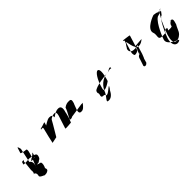

<svg xmlns="http://www.w3.org/2000/svg" viewBox="173 -1296 2111 2111"><g transform="rotate(-45 1229.0 -240.0)"><path d="M132 -274 141 -303C178 -312 168 -302 157 -286C166 -282 141 -154 151 -154C143 -128 154 -120 133 -119C160 -119 171 -95 162 -66C154 -40 234 -23 207 -23C253 -23 249 -27 270 -38C283 -50 277 -64 272 -76C284 -100 293 -131 284 -150C272 -160 264 -152 237 -167C264 -171 265 -165 282 -182C296 -189 305 -192 312 -216C324 -254 309 -264 225 -274C225 -274 129 -264 132 -274ZM197 -384C203 -375 252 -366 268 -366C308 -366 198 -126 205 -147C226 -182 233 -228 198 -246L234 -412C232 -428 226 -450 218 -451ZM230 -236C256 -236 256 -240 262 -251C281 -253 265 -178 263 -186C278 -208 283 -232 269 -238C262 -240 271 -241 256 -241C282 -241 285 -256 295 -290C301 -311 264 -256 238 -256C235 -246 206 -236 230 -236Z M540 -406C550 -410 551 -408 557 -408C574 -411 572 -400 565 -376C550 -322 540 -270 527 -214L600 -229C630 -282 668 -340 700 -400L710 -410C727 -422 751 -430 769 -430C791 -430 796 -412 786 -378C770 -326 753 -276 737 -226C748 -219 814 -229 828 -229C844 -281 886 -334 902 -387C928 -408 955 -414 980 -412C1008 -412 1014 -400 1001 -358C1000 -360 973 -286 973 -286C962 -252 966 -230 999 -233C1024 -233 1041 -250 1074 -292C1070 -289 1056 -291 1051 -291L883 -266C870 -257 855 -256 849 -258C845 -258 838 -260 839 -264C842 -266 846 -277 848 -282C848 -282 868 -352 865 -350C884 -409 874 -438 836 -438C811 -440 778 -424 741 -396C744 -426 728 -438 702 -438C683 -440 662 -430 612 -399C615 -402 623 -436 623 -436C626 -439 620 -438 620 -438C595 -430 573 -422 543 -415C546 -418 540 -406 540 -406Z M1270 -275C1291 -312 1475 -334 1512 -334C1556 -366 1571 -358 1562 -337C1553 -344 1535 -341 1514 -333C1444 -338 1370 -291 1336 -218C1314 -149 1238 -106 1296 -106C1332 -106 1360 -132 1385 -181C1396 -190 1402 -207 1409 -218C1394 -218 1339 -154 1314 -166C1308 -203 1263 -168 1264 -206C1281 -262 1255 -232 1270 -275ZM1337 -253C1314 -178 1436 -266 1436 -266C1470 -374 1466 -428 1439 -428C1416 -428 1366 -366 1337 -253Z M1836 -367C1838 -364 1860 -410 1866 -410C1882 -442 1888 -454 1867 -458L1871 -464C1866 -462 1965 -454 1963 -448L1896 -230C1868 -221 1862 -207 1856 -180L1836 -120C1826 -102 1835 -92 1847 -91C1861 -90 1872 -100 1879 -108L1897 -170C1911 -205 1913 -222 1891 -230L1919 -322C1920 -324 2025 -328 2026 -330C2009 -315 1985 -296 1951 -296C1890 -294 1890 -446 1879 -424L1841 -300C1839 -287 1843 -265 1847 -260C1853 -256 1867 -256 1875 -260C1880 -260 1890 -263 1898 -272C1898 -272 1911 -285 1909 -280L1890 -194C1848 -118 1854 -96 1852 -96C1864 -96 1899 -160 1915 -208L1947 -314C1930 -305 1904 -303 1879 -306C1857 -306 1822 -324 1836 -367Z M2163 -296C2190 -232 2130 -189 2222 -189C2296 -189 2237 -199 2296 -222C2341 -202 2265 -188 2321 -188C2393 -188 2330 -204 2397 -246C2445 -246 2355 -251 2391 -251C2439 -251 2418 -210 2409 -174C2400 -165 2369 -86 2364 -86C2355 -71 2317 -39 2283 -42C2239 -48 2242 -97 2261 -160C2277 -213 2364 -419 2400 -419C2448 -419 2318 -404 2354 -404C2402 -404 2317 -402 2353 -402C2387 -418 2292 -424 2308 -424C2298 -424 2150 -368 2163 -296ZM2194 -152C2214 -216 2291 -382 2345 -382C2409 -408 2410 -414 2367 -358C2329 -358 2253 -190 2235 -134C2215 -67 2230 -19 2274 -16C2289 -16 2300 -20 2313 -30C2317 -38 2171 -78 2194 -152Z"/></g></svg>

Font: Zinc
Style: Obl
Weight: 400
Version: Version 1